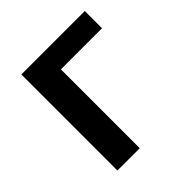

<svg xmlns="http://www.w3.org/2000/svg" viewBox="-152 -654 766 766"><g transform="rotate(-45 230.5 -271.0)"><path d="M81.1 -542V0H207V-444.8H439V-542Z"/></g></svg>

Font: Noto Reveo Sans
Style: Regular
Weight: 600
Designer: Monotype Design Team
Foundry: Monotype Imaging Inc.
Version: Version 2.007